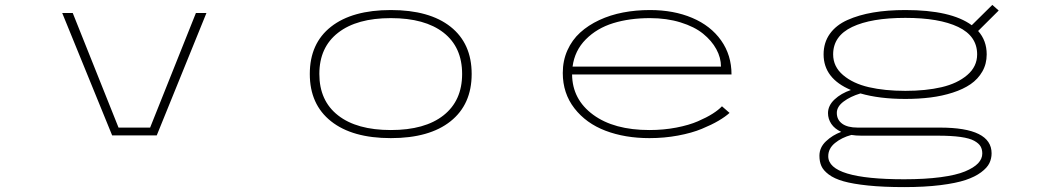

<svg xmlns="http://www.w3.org/2000/svg" viewBox="-20 -553 4240 784"><path d="M780 -500H823L620 0H438L234 -500H277L464 -32H593Z M1245 -251Q1245 -376 1331.8 -444Q1418.5 -512 1576 -512Q1733.5 -512 1819.8 -443.8Q1906 -375.5 1906 -251Q1906 -126.5 1819.8 -57.8Q1733.5 11 1576 11Q1418.5 11 1331.8 -57.8Q1245 -126.5 1245 -251ZM1867 -251Q1867 -360.5 1791 -419.8Q1715 -479 1576 -479Q1437.5 -479 1360.8 -419.5Q1284 -360 1284 -251Q1284 -141.5 1360.5 -81.8Q1437 -22 1576 -22Q1715 -22 1791 -82Q1867 -142 1867 -251Z M2959 -92Q2942 -76.5 2914 -60Q2886 -43.5 2845.5 -26.8Q2805 -10 2748.8 0.5Q2692.5 11 2632 11Q2532 11 2452.5 -19.2Q2373 -49.5 2325.5 -110.8Q2278 -172 2278 -255Q2278 -305.5 2297 -347.8Q2316 -390 2349 -420Q2382 -450 2427 -471Q2472 -492 2524.2 -502Q2576.5 -512 2634 -512Q2731 -512 2806.5 -480Q2882 -448 2924.5 -388Q2967 -328 2967 -249H2316Q2317 -147 2402 -84.5Q2487 -22 2632 -22Q2689.5 -22 2741.5 -32Q2793.5 -42 2829.8 -57.8Q2866 -73.5 2890 -88.8Q2914 -104 2928 -119ZM2634 -479Q2551 -479 2484.2 -458.5Q2417.5 -438 2372 -392.2Q2326.5 -346.5 2318 -281H2924Q2924 -317.5 2905 -352.2Q2886 -387 2850.8 -415.5Q2815.5 -444 2759 -461.5Q2702.5 -479 2634 -479Z M3677 -149Q3571 -149 3493.5 -171.5Q3452 -159 3424.5 -138.2Q3397 -117.5 3397 -92Q3397 -64 3418.8 -48Q3440.5 -32 3482 -32H3818Q4029 -32 4029 73Q4029 94.5 4020 113.2Q4011 132 3986.2 150.5Q3961.5 169 3922.8 182Q3884 195 3819.8 203Q3755.5 211 3672 211Q3587 211 3524.5 204.5Q3462 198 3424.2 187.2Q3386.5 176.5 3364 159.5Q3341.5 142.5 3333.8 124.5Q3326 106.5 3326 83Q3326 49 3352.8 23.8Q3379.5 -1.5 3415 -14.5Q3388 -27 3374.5 -47.2Q3361 -67.5 3361 -91Q3361 -122 3387.8 -147Q3414.5 -172 3454.5 -185.5Q3343 -232.5 3343 -331Q3343 -379 3368.5 -414.8Q3394 -450.5 3440.2 -471.2Q3486.5 -492 3545.5 -502Q3604.5 -512 3677 -512Q3863.5 -512 3948 -450L4032 -533L4058 -510L3974 -426.5Q4009 -387.5 4009 -331Q4009 -292 3991.2 -261Q3973.5 -230 3943.2 -209.2Q3913 -188.5 3870.2 -174.8Q3827.5 -161 3779.5 -155Q3731.5 -149 3677 -149ZM3677 -182Q3760.5 -182 3824.8 -197Q3889 -212 3929.5 -246.5Q3970 -281 3970 -331Q3970 -406 3892.5 -443Q3815 -480 3677 -480Q3537.5 -480 3459.8 -443Q3382 -406 3382 -331Q3382 -281 3422.5 -246.5Q3463 -212 3527.8 -197Q3592.5 -182 3677 -182ZM3362 85Q3362 179 3672 179Q3757.5 179 3821 170.5Q3884.5 162 3920.5 147Q3956.5 132 3973.8 113.8Q3991 95.5 3991 74Q3991 57 3984 44.8Q3977 32.5 3958.2 22Q3939.5 11.5 3902.2 6.2Q3865 1 3809 1H3498Q3475 1 3456.5 -2Q3417 8.5 3389.5 31Q3362 53.5 3362 85Z"/></svg>

Font: League Mono Extended Thin
Style: Regular
Weight: 100
Width: 9
Designer: Tyler Finck
Foundry: The League of Moveable Type / Tyler Finck
Version: Version 2.210